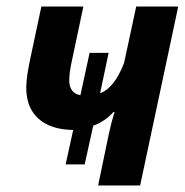

<svg xmlns="http://www.w3.org/2000/svg" viewBox="-20 -565 563 585"><path d="M311 -154Q319 -192 329 -224H326Q300 -195 264 -182L238 -64H180L203 -169Q134 -170 97 -203.5Q60 -237 60 -298Q60 -316 63.5 -339Q67 -362 72 -385L106 -545H234L198 -375Q195 -361 193 -346Q191 -331 191 -321Q191 -281 225 -275L253 -404H311L285 -281Q328 -296 358 -373L395 -545H523L407 0H279Z"/></svg>

Font: Noto Sans Condensed
Style: Bold Italic
Weight: 700
Width: 3
Italic angle: -12°
Designer: Monotype Design Team
Foundry: Monotype Imaging Inc.
Version: Version 2.013; ttfautohint (v1.8.4.7-5d5b)